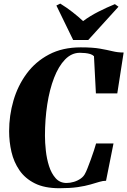

<svg xmlns="http://www.w3.org/2000/svg" viewBox="-20 -1010 691 1042"><path d="M302 11.5Q221.5 11.5 168.8 -15Q116 -41.5 85.5 -86Q55 -130.5 42.2 -185.5Q29.5 -240.5 29.5 -298Q29.5 -383 53 -464Q76.5 -545 124.5 -610.2Q172.5 -675.5 245.8 -714.2Q319 -753 418 -753Q483 -753 522.5 -746Q562 -739 590.8 -732Q619.5 -725 651 -725L616.5 -503H500.5L490 -705Q482 -713 469.5 -716.8Q457 -720.5 442.5 -722Q428 -723.5 413.5 -723.5Q368.5 -723.5 333.2 -687.2Q298 -651 273.5 -587.8Q249 -524.5 236.5 -443.5Q224 -362.5 224 -273Q224 -236.5 228.8 -192.5Q233.5 -148.5 246.2 -108.5Q259 -68.5 282 -42.8Q305 -17 341 -17Q361 -17 381.5 -23.2Q402 -29.5 418.5 -41.2Q435 -53 442.5 -69.5Q447 -77 455.2 -97.8Q463.5 -118.5 472.8 -144.2Q482 -170 490 -193.8Q498 -217.5 501.5 -231.5H596L555.5 -29Q539 -29 519 -23Q499 -17 471 -8.8Q443 -0.5 402 5.5Q361 11.5 302 11.5ZM377 -793 286 -980 307 -990.5Q342 -969 374 -944Q406 -919 431 -895.5Q468.5 -923.5 515 -947Q561.5 -970.5 603.5 -987.5L623 -973.5L459 -793Z"/></svg>

Font: Merriweather 144pt Black
Style: Italic
Weight: 900
Italic angle: -7.8°
Version: Version 2.101